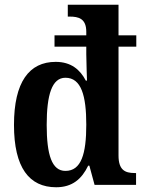

<svg xmlns="http://www.w3.org/2000/svg" viewBox="-20 -780 608 810"><path d="M217 10C285 10 325 -25 352 -81H357L379 0H554V-50H548C507 -50 480 -63 480 -124V-583H555V-631H480V-760H266V-710H274C311 -710 344 -702 344 -646V-631H210V-583H344V-551C344 -519 347 -450 347 -440H342C318 -486 280 -519 215 -519C103 -519 39 -434 39 -253C39 -73 103 10 217 10ZM256 -59C199 -59 177 -126 177 -253C177 -380 199 -452 256 -452C323 -452 344 -376 344 -254C344 -131 323 -59 256 -59Z"/></svg>

Font: Noto Serif Thai Condensed
Style: Bold
Weight: 700
Width: 3
Designer: Monotype Design Team
Foundry: Monotype Imaging Inc.
Version: Version 2.002